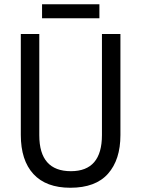

<svg xmlns="http://www.w3.org/2000/svg" viewBox="-20 -874 667 904"><path d="M178 -854V-788H448V-854ZM460 -714V-238Q460 -68 314 -68Q165 -68 165 -237V-714H78V-239Q78 -119 137.5 -54.5Q197 10 311 10Q430 10 488.5 -56Q547 -122 547 -238V-714Z"/></svg>

Font: Noto Sans UI SemiCondensed
Style: Regular
Weight: 400
Width: 4
Designer: Monotype Design Team
Foundry: Monotype Imaging Inc.
Version: 1.001